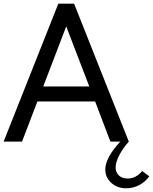

<svg xmlns="http://www.w3.org/2000/svg" viewBox="-29 -770 832 1044"><path d="M90.8 0H-9.3L288.1 -750H374L671.4 0Q638.2 37.1 618.9 75.2Q599.6 113.3 599.6 140.6Q599.6 166.5 616.9 183.6Q634.3 200.7 665.5 200.7Q710 200.7 744.1 160.2L782.7 188.5Q761.7 218.8 728.3 236.3Q694.8 253.9 657.7 253.9Q608.4 253.9 575.9 224.1Q543.5 194.3 543.5 151.9Q543.5 88.4 625 0H571.3L488.3 -218.3H174.3ZM331.1 -626.5 206.1 -299.8H456.5Z"/></svg>

Font: Spartan MB Med
Style: Regular
Weight: 500
Designer: Matt Bailey, Mirko Velimirovic
Foundry: Matt Bailey
Version: Version 1.005